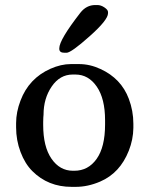

<svg xmlns="http://www.w3.org/2000/svg" viewBox="-20 -727 594 762"><path d="M151.4 -231Q151.4 -145 184.3 -97.2Q217.3 -49.3 269.5 -49.3H274.9Q330.1 -49.3 363.5 -96.4Q397 -143.6 397 -232.9V-250Q397 -335.4 364 -383.3Q331.1 -431.2 279.3 -431.2H268.6Q217.8 -431.2 185.3 -383.8Q152.8 -336.4 152.8 -271.5L151.9 -260.3L151.4 -242.7ZM244.1 -517.6H235.8Q215.3 -517.6 215.3 -533.2V-535.6Q215.3 -568.8 298.8 -676.3Q322.8 -707 357.9 -707H366.7Q380.4 -707 394.5 -697.5Q408.7 -688 408.7 -679.2V-674.3Q408.7 -647.9 335.4 -582.8Q262.2 -517.6 244.1 -517.6ZM261.2 -472.7H293.5Q336.9 -472.7 378.9 -453.1Q460.9 -415.5 491.2 -335Q509.3 -287.1 509.3 -235.8V-219.2Q508.8 -173.8 491.2 -128.9Q456.1 -40 377.4 -6.3Q328.6 14.6 280.8 14.6H264.2Q170.9 14.6 108.4 -47.9Q79.1 -77.1 61.5 -123.8Q43.9 -170.4 43.9 -221.7V-238.3Q43.9 -282.2 61.5 -328.1Q94.7 -416 180.2 -454.1Q222.2 -472.7 261.2 -472.7Z"/></svg>

Font: Averia Serif Libre
Style: Regular
Weight: 400
Version: Version 1.002